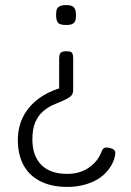

<svg xmlns="http://www.w3.org/2000/svg" viewBox="-20 -512 514 753"><path d="M241 -311Q252 -311 257.5 -308.5Q263 -306 265 -299.5Q267 -293 267 -282V-158Q267 -142 255.5 -133Q244 -124 225.5 -116.5Q207 -109 187 -100Q167 -91 148.5 -75Q130 -59 118.5 -33Q107 -7 107 35Q107 99 142 134.5Q177 170 244 170Q277 170 303.5 159Q330 148 349.5 128Q369 108 379 81Q382 74 385.5 70.5Q389 67 396 66.5Q403 66 413 69Q422 71 426.5 75Q431 79 432 84.5Q433 90 431 99Q426 122 414 141Q402 160 385 175Q368 190 346 200Q324 210 298.5 215.5Q273 221 244 221Q182 221 138.5 199Q95 177 72.5 136Q50 95 50 37Q50 9 56.5 -16.5Q63 -42 76.5 -65Q90 -88 110.5 -107.5Q131 -127 157.5 -142Q184 -157 218 -167L212 -157V-282Q212 -293 214.5 -299.5Q217 -306 223.5 -308.5Q230 -311 241 -311ZM239 -492Q263 -492 270.5 -482.5Q278 -473 278 -453Q278 -444 276.5 -435Q275 -426 267 -420Q259 -414 239 -414Q214 -414 207 -423.5Q200 -433 200 -453Q200 -463 201.5 -471.5Q203 -480 211.5 -486Q220 -492 239 -492Z"/></svg>

Font: Fredoka Light
Style: Regular
Weight: 300
Designer: Ben Nathan
Foundry: Milena B. Brandão, Ben Nathan
Version: Version 2.001